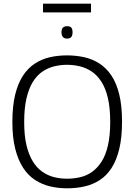

<svg xmlns="http://www.w3.org/2000/svg" viewBox="-20 -1010 728 1040"><path d="M343 -42Q379 -42 414 -50Q449 -58 478 -78.5Q507 -99 529.5 -133.5Q552 -168 564.5 -221.5Q577 -275 577 -349Q577 -425 564.5 -478.5Q552 -532 529.5 -567Q507 -602 477.5 -622Q448 -642 413.5 -650.5Q379 -659 343 -659Q307 -659 273 -650.5Q239 -642 209.5 -622Q180 -602 158 -566.5Q136 -531 123.5 -477.5Q111 -424 111 -349Q111 -275 123.5 -223Q136 -171 158 -135.5Q180 -100 209.5 -79.5Q239 -59 273 -50.5Q307 -42 343 -42ZM343 10Q295 10 251 -0.5Q207 -11 169.5 -35.5Q132 -60 105 -101.5Q78 -143 62.5 -204Q47 -265 47 -349Q47 -435 62 -496.5Q77 -558 104 -599.5Q131 -641 168.5 -665.5Q206 -690 250 -700Q294 -710 343 -710Q392 -710 436.5 -700Q481 -690 518.5 -666Q556 -642 583.5 -601Q611 -560 626 -498.5Q641 -437 641 -352Q641 -265 626 -203Q611 -141 584 -99.5Q557 -58 519.5 -34Q482 -10 437.5 0Q393 10 343 10ZM343 -801Q328 -801 320.5 -810Q313 -819 313 -835Q313 -852 320.5 -860Q328 -868 343 -868Q360 -868 366.5 -860Q373 -852 373 -835Q373 -819 366.5 -810Q360 -801 343 -801ZM213 -943V-990H473V-943Z"/></svg>

Font: Georama ExtraCondensed Thin Light
Style: Regular
Weight: 300
Version: Version 1.001